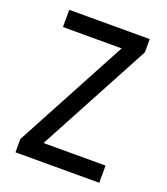

<svg xmlns="http://www.w3.org/2000/svg" viewBox="-129 -780 755 870"><g transform="rotate(20 249.0 -345.0)"><path d="M47 -64 338 -607H55V-690H443V-626L152 -83H451V0H47Z"/></g></svg>

Font: Radio Canada Condensed
Style: Regular
Weight: 400
Width: 3
Designer: Charles Daoud, Etienne Aubert Bonn, Alexandre Saumier Demers, Jacques Le Bailly
Foundry: Radio-Canada
Version: Version 2.104; ttfautohint (v1.8.4.7-5d5b);gftools[0.9.28.de